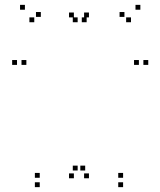

<svg xmlns="http://www.w3.org/2000/svg" viewBox="-20 -760 660 790"><path d="M486.5 10V-10H466.5V10ZM486.5 -28.5V-48.5H466.5V-28.5ZM330.5 -58.5V-78.5H310.5V-58.5ZM346 -26.5V-46.5H326V-26.5ZM346 -688.5V-708.5H326V-688.5ZM336.5 -668.5V-688.5H316.5V-668.5ZM519 -668.5V-688.5H499V-668.5ZM492 -690.5V-710.5H472V-690.5ZM551.5 -493V-513H531.5V-493ZM590 -493V-513H570V-493ZM557.5 -720V-740H537.5V-720ZM82.5 -720V-740H62.5V-720ZM50 -493V-513H30V-493ZM88.5 -493V-513H68.5V-493ZM148 -690.5V-710.5H128V-690.5ZM121 -668.5V-688.5H101V-668.5ZM299.5 -668.5V-688.5H279.5V-668.5ZM284 -688.5V-708.5H264V-688.5ZM284 -26.5V-46.5H264V-26.5ZM299.5 -58.5V-78.5H279.5V-58.5ZM143.5 -28.5V-48.5H123.5V-28.5ZM143.5 10V-10H123.5V10Z"/></svg>

Font: Monaspace Xenon Dots Var
Style: Regular
Weight: 400
Designer: Riley Cran and the Lettermatic Team
Version: Version 1.100 (Monaspace Xenon Dots)